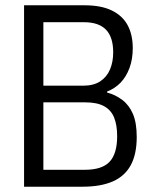

<svg xmlns="http://www.w3.org/2000/svg" viewBox="-20 -706 573 726"><path d="M71 0V-686H300Q363 -686 403.5 -666Q444 -646 463 -610Q482 -574 482 -524Q482 -482 469.5 -448.5Q457 -415 435.5 -393Q414 -371 385 -360V-356Q416 -348 442 -328.5Q468 -309 482.5 -275.5Q497 -242 497 -188Q497 -123 474.5 -81.5Q452 -40 406.5 -20Q361 0 292 0ZM144 -64H301Q366 -64 394.5 -94.5Q423 -125 423 -191Q423 -233 411.5 -261.5Q400 -290 373.5 -304.5Q347 -319 302 -319H144ZM144 -382H294Q334 -382 359 -398.5Q384 -415 396 -443.5Q408 -472 408 -508Q408 -566 380.5 -594Q353 -622 298 -622H144Z"/></svg>

Font: Archivo Condensed Light
Style: Regular
Weight: 300
Width: 3
Designer: Hector Gatti
Foundry: Omnibus-Type
Version: Version 2.001